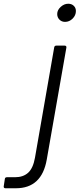

<svg xmlns="http://www.w3.org/2000/svg" viewBox="-172 -793 426 1027"><path d="M-143 214Q-148 214 -150.5 211Q-153 208 -152 203L-146 164Q-145 155 -135 155H-92Q-48 155 -21.5 131Q5 107 15 51L118 -540Q120 -549 129 -549H174Q179 -549 181.5 -546Q184 -543 183 -538L78 61Q51 214 -87 214ZM134 -718Q134 -739 152.5 -756Q171 -773 193 -773Q211 -773 222.5 -762Q234 -751 234 -734Q234 -711 216.5 -693.5Q199 -676 176 -676Q158 -676 146 -688Q134 -700 134 -718Z"/></svg>

Font: Open Sauce Two Light Italic
Style: Regular
Weight: 300
Italic angle: -10°
Designer: Alfredo Marco Pradil
Foundry: Creative Sauce Fz LLC
Version: Version 1.477